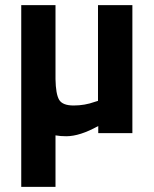

<svg xmlns="http://www.w3.org/2000/svg" viewBox="-20 -520 600 750"><path d="M362.8 -500H497.1V0H363.8V-27.8Q292 12.2 238.8 12.2Q215.8 12.2 196.8 8.8V210H63V-500H196.8V-210.9Q197.8 -152.8 210.9 -130.4Q224.1 -107.9 267.6 -107.9Q311 -107.9 350.1 -122.1L362.8 -126Z"/></svg>

Font: TitilliumWeb-Bold
Style: Bold
Weight: 700
Version: Version 1.001;PS 57.000;hotconv 1.0.70;makeotf.lib2.5.55311